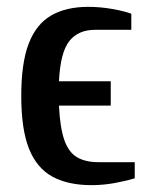

<svg xmlns="http://www.w3.org/2000/svg" viewBox="-20 -530 428 560"><path d="M247 10Q178 10 132.5 -15Q87 -40 64.5 -96.5Q42 -153 42 -250Q42 -347 64 -403.5Q86 -460 129.5 -485Q173 -510 237 -510Q272 -510 306.5 -504Q341 -498 363 -490V-443H257Q208 -443 182 -410Q156 -377 152 -293H303V-222H152Q155 -158 167.5 -122Q180 -86 204.5 -71.5Q229 -57 267 -57H373V-10Q351 -3 316.5 3.5Q282 10 247 10Z"/></svg>

Font: Cuprum SemiBold
Style: Regular
Weight: 600
Designer: Jovanny Lemonad
Foundry: Jovanny Lemonad
Version: Version 3.000